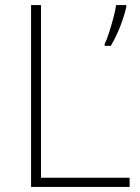

<svg xmlns="http://www.w3.org/2000/svg" viewBox="-20 -827 550 754"><path d="M102 -93V-807H141V-129H489V-93ZM476 -800Q468 -764 452 -723Q436 -682 415 -647H391V-654Q399 -670 408 -698Q417 -726 425 -756Q433 -786 436 -807H476Z"/></svg>

Font: Noto Sans Kannada UI ExtraLight
Style: Regular
Weight: 200
Designer: Jelle Bosma - Monotype Design Team
Foundry: Monotype Imaging Inc.
Version: Version 2.005; ttfautohint (v1.8.4.7-5d5b)